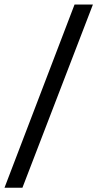

<svg xmlns="http://www.w3.org/2000/svg" viewBox="-44 -746 442 873"><path d="M-23.5 107.5 295 -725.5H378.5L58 107.5Z"/></svg>

Font: Mooli
Style: Regular
Weight: 400
Designer: Vernon Adams
Foundry: Vernon Adams
Version: Version 1.000; ttfautohint (v1.8.4.7-5d5b);gftools[0.9.33]